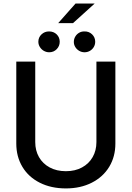

<svg xmlns="http://www.w3.org/2000/svg" viewBox="-20 -1056 746 1088"><path d="M633.8 -707V-242.2Q633.8 -168.5 598.9 -110.8Q564 -53.2 500.2 -20.8Q436.5 11.7 353.5 11.7Q269.5 11.7 205.6 -20.5Q141.6 -52.7 106.9 -110.6Q72.3 -168.5 72.3 -242.2V-707H179.7V-251Q179.7 -203.1 200.9 -165.8Q222.2 -128.4 261.5 -107.2Q300.8 -85.9 353.5 -85.9Q405.8 -85.9 444.8 -107.2Q483.9 -128.4 505.1 -165.8Q526.4 -203.1 526.4 -251V-707ZM408.2 -1036.1H516.6L393.6 -924.8H309.6ZM197.3 -819.3Q197.3 -844.2 215.1 -861.1Q232.9 -877.9 257.8 -877.9Q284.2 -877.9 301.3 -861.1Q318.4 -844.2 318.4 -819.3Q318.4 -794.9 301.3 -777.3Q284.2 -759.8 258.8 -759.8Q242.7 -759.8 228.5 -767.8Q214.4 -775.9 205.8 -789.8Q197.3 -803.7 197.3 -819.3ZM398.4 -818.4Q398.4 -835 406.7 -848.9Q415 -862.8 428.7 -870.6Q442.4 -878.4 459 -877.9Q484.4 -878.4 502 -861.3Q519.5 -844.2 519.5 -819.3Q519.5 -803.2 511.5 -789.6Q503.4 -775.9 489.5 -767.8Q475.6 -759.8 459 -759.8Q442.9 -759.8 429 -767.8Q415 -775.9 406.7 -789.3Q398.4 -802.7 398.4 -818.4Z"/></svg>

Font: Pretendard JP Medium
Style: Regular
Weight: 500
Designer: Base glyphs from Inter by Rasmus Andersson; Hangeul glyphs from Noto Sans CJK(Source Han Sans) by Jang Soo-young and Kan
Foundry: Kil Hyung-jin
Version: Version 1.309